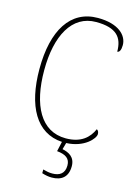

<svg xmlns="http://www.w3.org/2000/svg" viewBox="-138 -798 781 1092"><g transform="rotate(15 252.5 -251.5)"><path d="M279 221C335 221 373 194 373 130C373 75 335 57 297 49L308 10C414 6 469 -60 469 -85C469 -97 465 -106 456 -111C433 -58 388 -15 298 -15C151 -15 80 -153 80 -358C80 -561 153 -699 295 -699C416 -699 454 -650 454 -567C467 -567 475 -583 475 -611C475 -668 421 -724 299 -724C138 -724 52 -586 52 -358C52 -140 130 1 283 10L270 68C322 73 348 91 348 132C348 179 319 198 276 198C257 198 243 195 221 189V211C243 218 261 221 279 221Z"/></g></svg>

Font: Noto Serif Thai SemiCondensed Thin
Style: Regular
Weight: 100
Width: 4
Designer: Monotype Design Team
Foundry: Monotype Imaging Inc.
Version: Version 2.002